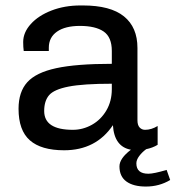

<svg xmlns="http://www.w3.org/2000/svg" viewBox="-20 -541 644 704"><path d="M604 119Q564 143 515 143Q469 143 443.5 124.5Q418 106 418 69Q418 40 460 8Q399 -3 394 -82Q332 10 215 10Q131 10 89.5 -26.5Q48 -63 48 -142Q48 -204 80 -239.5Q112 -275 186 -291Q260 -307 390 -307V-354Q390 -405 360 -425.5Q330 -446 273 -446Q219 -446 189 -425Q159 -404 159 -366V-354H67Q65 -368 65 -387Q65 -422 93 -453Q121 -484 169 -502.5Q217 -521 275 -521H284Q385 -521 434.5 -481Q484 -441 484 -365V-100Q484 -82 492 -73.5Q500 -65 512 -65Q535 -65 558 -79V-10Q540 1 516 6Q501 17 490.5 31Q480 45 480 58Q480 96 524 96Q544 96 591 82ZM390 -234Q285 -234 231.5 -223.5Q178 -213 160 -192Q142 -171 142 -134Q142 -65 247 -65Q284 -65 317 -83.5Q350 -102 370 -136Q390 -170 390 -214Z"/></svg>

Font: Chivo
Style: Regular
Weight: 400
Designer: Hector Gatti
Foundry: Omnibus-Type
Version: Version 1.003